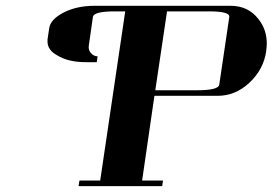

<svg xmlns="http://www.w3.org/2000/svg" viewBox="-20 -635 931 655"><path d="M142.1 -493.2V-500L147.9 -539.1Q152.3 -569.3 198.2 -592.8Q242.7 -615.2 301.8 -615.2H767.1Q826.7 -615.2 861.8 -569.8Q890.1 -534.2 890.1 -486.8Q890.1 -478.5 888.2 -460.9Q879.4 -397.9 830.1 -352.1Q782.7 -308.1 722.2 -308.1H506.8L464.8 -19H536.1L533.2 0H248L251 -19H321.8L407.2 -596.2H371.1Q299.8 -596.2 296.9 -577.1L283.2 -481Q280.3 -465.3 290 -454.1Q299.8 -442.9 313 -442.9L310.1 -422.9H273.9Q212.4 -422.9 175.8 -445.8Q142.1 -463.9 142.1 -493.2ZM509.8 -327.1H652.8Q725.1 -327.1 728 -346.2L762.2 -577.1Q765.1 -596.2 692.9 -596.2H549.8Z"/></svg>

Font: Hjet
Style: Italic
Weight: 400
Designer: T. Christopher White
Version: Version 1.2